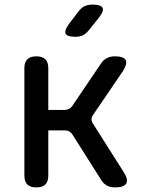

<svg xmlns="http://www.w3.org/2000/svg" viewBox="-20 -805 640 835"><path d="M138 10Q112 10 99 -2.5Q86 -15 86 -42V-508Q86 -535 99 -547.5Q112 -560 138 -560Q164 -560 177 -547.5Q190 -535 190 -508V-327H262Q272 -327 280.5 -331.5Q289 -336 295 -345L418 -527Q429 -544 444 -552Q459 -560 479 -560Q518 -560 526.5 -544Q535 -528 514 -495L384 -304Q378 -295 378 -286Q378 -277 384 -268L517 -58Q539 -24 529 -7Q519 10 480 10Q460 10 445 2Q430 -6 419 -24L295 -220Q289 -229 281 -233.5Q273 -238 262 -238H190V-42Q190 -15 177 -2.5Q164 10 138 10ZM308 -645Q272 -645 265.5 -658.5Q259 -672 280 -701L322 -756Q334 -772 348.5 -778.5Q363 -785 383 -785Q419 -785 426 -771Q433 -757 410 -728L365 -672Q354 -658 340 -651.5Q326 -645 308 -645Z"/></svg>

Font: Maple Mono Normal NL Medium
Style: Regular
Weight: 500
Monospace: yes
Designer: subframe7536
Version: Version 7.000